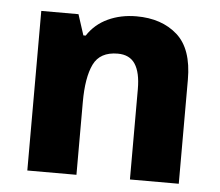

<svg xmlns="http://www.w3.org/2000/svg" viewBox="-45 -608 753 658"><g transform="rotate(5 331.5 -279.5)"><path d="M399 -559Q486 -559 539.5 -511.5Q593 -464 593 -358V0H425V-311Q425 -368 406 -397Q387 -426 346 -426Q285 -426 263 -380.5Q241 -335 241 -250V0H72V-549H200L223 -478H231Q257 -518 301 -538.5Q345 -559 399 -559Z"/></g></svg>

Font: Noto Sans Sinhala UI ExtraBold
Style: Regular
Weight: 800
Designer: Jelle Bosma - Monotype Design Team
Foundry: Monotype Imaging Inc.
Version: Version 2.006; ttfautohint (v1.8.4.7-5d5b)